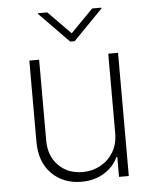

<svg xmlns="http://www.w3.org/2000/svg" viewBox="-54 -795 679 847"><g transform="rotate(-5 286.0 -371.5)"><path d="M439.3 -193.5V-545.5H482.6V0H439.3V-88.4H435.7Q416.5 -46.5 373.8 -19.7Q331 7.1 272.7 7.1Q192.5 7.1 141.2 -44.6Q89.8 -96.2 89.8 -185.7V-545.5H133.2V-187.5Q133.2 -119.3 174.7 -77.2Q216.3 -35.2 281.6 -35.2Q324.2 -35.2 360.1 -54.5Q396 -73.9 417.6 -109.4Q439.3 -144.9 439.3 -193.5ZM187.1 -750.4 286.6 -649.1 386 -750.4H426.8V-746.8L296.5 -613.3H276.6L146.3 -746.8V-750.4Z"/></g></svg>

Font: Inter UI Extra Light
Style: Regular
Weight: 200
Designer: Rasmus Andersson
Foundry: rsms
Version: 3.2;8d6f07862